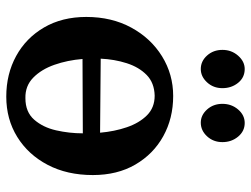

<svg xmlns="http://www.w3.org/2000/svg" viewBox="-114 -670 800 612"><g transform="rotate(90 286.0 -364.0)"><path d="M288 16Q216 16 158.5 -15.5Q101 -47 67.5 -104.5Q34 -162 34 -239Q34 -320 68 -382.5Q102 -445 159.5 -480.5Q217 -516 286 -516Q357 -516 414 -484.5Q471 -453 504.5 -395.5Q538 -338 538 -260Q538 -178 505.5 -116Q473 -54 416.5 -19Q360 16 288 16ZM285 -457Q244 -456 219 -431.5Q194 -407 181.5 -368Q169 -329 167 -285L403 -283Q399 -329 385.5 -368.5Q372 -408 347.5 -432.5Q323 -457 285 -457ZM293 -45Q337 -45 361.5 -73Q386 -101 395.5 -143Q405 -185 405 -228L168 -227Q172 -179 186.5 -137.5Q201 -96 227.5 -70Q254 -44 293 -45ZM371 -604Q347 -604 329 -624Q311 -644 311 -673Q311 -702 329 -723Q347 -744 372 -744Q398 -744 415.5 -723Q433 -702 433 -673Q433 -644 414.5 -624Q396 -604 371 -604ZM200 -604Q175 -604 157 -624Q139 -644 139 -673Q139 -702 157.5 -723Q176 -744 200 -744Q227 -744 244 -723Q261 -702 261 -673Q261 -644 242.5 -624Q224 -604 200 -604Z"/></g></svg>

Font: Lora SemiBold
Style: Regular
Weight: 600
Designer: Olga Karpushina, Alexei Vanyashin (Cyrillic)
Foundry: Cyreal
Version: Version 3.011; ttfautohint (v1.8.4.7-5d5b)